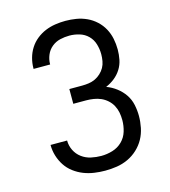

<svg xmlns="http://www.w3.org/2000/svg" viewBox="-111 -832 823 930"><g transform="rotate(-15 300.0 -367.5)"><path d="M302 8Q275 8 247.5 4Q220 0 194.5 -10Q169 -20 146.5 -37Q124 -54 109 -77Q94 -100 86 -126.5Q78 -153 78 -181H161Q161 -155 172.5 -131.5Q184 -108 205 -92.5Q226 -77 251.5 -71.5Q277 -66 302 -66Q331 -66 359 -74.5Q387 -83 407.5 -103Q428 -123 436.5 -151Q445 -179 445 -207Q445 -227 441.5 -245.5Q438 -264 429 -281Q420 -298 405.5 -311Q391 -324 374 -331.5Q357 -339 338 -342Q319 -345 300 -345H236V-419H300Q317 -419 334 -421.5Q351 -424 366 -431Q381 -438 394 -450Q407 -462 415 -476.5Q423 -491 426 -508Q429 -525 429 -542Q429 -568 421.5 -593Q414 -618 396 -636Q378 -654 353 -661.5Q328 -669 303 -669Q279 -669 256 -663.5Q233 -658 214.5 -643Q196 -628 186.5 -605.5Q177 -583 177 -560V-558H94V-561Q94 -587 101 -612.5Q108 -638 122 -660Q136 -682 156.5 -698.5Q177 -715 201 -725Q225 -735 251 -739Q277 -743 303 -743Q330 -743 357 -738.5Q384 -734 409 -722.5Q434 -711 454.5 -692Q475 -673 488 -649Q501 -625 506.5 -598Q512 -571 512 -544Q512 -518 507 -493Q502 -468 488.5 -446.5Q475 -425 455 -409Q435 -393 411 -383Q438 -373 461 -355.5Q484 -338 500 -314.5Q516 -291 522 -262.5Q528 -234 528 -206Q528 -177 522 -147.5Q516 -118 502 -92.5Q488 -67 466 -46.5Q444 -26 417 -13.5Q390 -1 361 3.5Q332 8 302 8Z"/></g></svg>

Font: Iosevka Fixed Extended
Style: Regular
Weight: 400
Width: 7
Monospace: yes
Designer: Belleve Invis
Foundry: Belleve Invis
Version: Version 24.1.1; ttfautohint (v1.8.4)